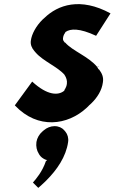

<svg xmlns="http://www.w3.org/2000/svg" viewBox="-20 -560 557 933"><path d="M245 53C226 53 207 61 193 73L185 80C171 92 160 111 157 130C154 152 159 172 168 186L172 193C179 203 187 209 199 215L209 218L203 223C186 274 155 310 140 327L166 353C176 344 188 334 199 323L206 316C256 266 301 202 311 130C314 111 308 92 298 80L292 73C282 61 265 53 245 53ZM137 -163H136L52 -48L53 -47C164 70 309 49 401 -36C406 -40 410 -45 414 -49L423 -57C453 -86 475 -121 480 -160C484 -185 476 -203 461 -223H459L452 -235C410 -286 331 -313 297 -353H296H295C291 -358 285 -364 286 -373C287 -381 288 -389 296 -400L298 -404L299 -405C322 -421 366 -424 447 -386L517 -495C370 -575 261 -536 196 -473L188 -466C155 -434 134 -394 130 -363C127 -344 134 -327 147 -312L153 -305C189 -263 261 -235 294 -196V-194H295C302 -182 307 -169 305 -153C304 -143 300 -134 295 -125L293 -124V-121L292 -119C263 -95 210 -96 137 -163ZM461 -238V-237C460 -237 451 -236 451 -237Z"/></svg>

Font: Hussar Woodtype
Style: SeBdObl
Weight: 900
Foundry: Cannot Into Space Fonts
Version: Version 1.07